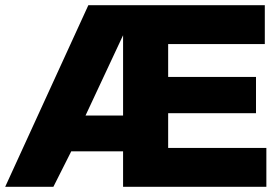

<svg xmlns="http://www.w3.org/2000/svg" viewBox="-28 -721 1048 741"><path d="M-8 0H178L247 -137H447V0H1000V-150H621V-284H960V-424H621V-551H994V-701H313ZM302 -275 447 -585V-275Z"/></svg>

Font: Geom ExtraBold
Style: Bold
Weight: 800
Version: Version 1.102